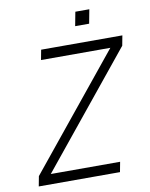

<svg xmlns="http://www.w3.org/2000/svg" viewBox="-94 -932 782 1001"><g transform="rotate(-10 297.5 -432.0)"><path d="M29 0H459L469 -53H102L585 -647L595 -700H165L155 -647H522L39 -53ZM361 -790H435L449 -864H375Z"/></g></svg>

Font: Uncut Sans Light Italic
Style: Regular
Weight: 300
Italic angle: -11°
Designer: Kasper Nordkvist
Foundry: UNCUT.wtf
Version: Version 1.304;Glyphs 3.2 (3246)